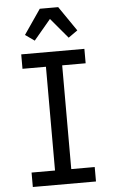

<svg xmlns="http://www.w3.org/2000/svg" viewBox="-63 -1019 627 1060"><g transform="rotate(-5 250.0 -488.5)"><path d="M75 0V-80H205V-655H75V-735H425V-655H295V-80H425V0ZM156 -804 105 -840 199 -977H301L395 -840L344 -804L250 -916Z"/></g></svg>

Font: Iosevka Term Curly Medium
Style: Regular
Weight: 500
Designer: Belleve Invis
Foundry: Belleve Invis
Version: Version 32.3.0